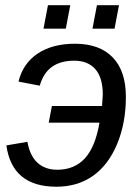

<svg xmlns="http://www.w3.org/2000/svg" viewBox="-20 -705 532 735"><path d="M267.1 -537.6Q360.8 -537.6 411.4 -485.4Q461.9 -433.1 461.9 -334.5Q461.9 -233.9 428.2 -153.3Q394.5 -72.8 335.4 -31.5Q276.4 9.8 195.8 9.8Q26.4 9.8 4.4 -148.4L85 -162.1Q94.2 -108.9 123.5 -82Q152.8 -55.2 199.2 -55.2Q265.1 -55.2 305.2 -99.1Q345.2 -143.1 360.8 -235.4H166.5L178.7 -299.3H370.6L373.5 -342.3Q373.5 -407.7 345 -440.2Q316.4 -472.7 264.2 -472.7Q158.7 -472.7 132.3 -377L50.8 -392.6Q67.9 -462.4 124.3 -500Q180.7 -537.6 267.1 -537.6ZM334 -595.2 351.1 -685.1H435.5L418.5 -595.2ZM146.5 -595.2 163.6 -685.1H249L231.9 -595.2Z"/></svg>

Font: Liberation Sans
Style: Italic
Weight: 400
Italic angle: -12°
Designer: Steve Matteson
Foundry: Ascender Corporation
Version: Version 2.1.5